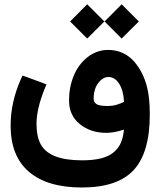

<svg xmlns="http://www.w3.org/2000/svg" viewBox="-20 -624 729 873"><path d="M661.1 -103.5Q661.1 69.8 587.9 149.2Q514.6 228.5 352.1 228.5Q195.3 228.5 111.8 157.2Q28.3 85.9 28.3 -52.7Q28.3 -159.2 74.7 -263.7L82.5 -280.3L99.6 -274.4L172.4 -247.6L191.4 -240.2L183.6 -221.7Q146 -129.4 146 -61Q146 -3.4 165.3 32.2Q184.6 67.9 230.7 86.4Q276.9 105 354 105Q405.3 105 441.4 95.5Q477.5 85.9 498.8 66.9Q520 47.9 530.3 23.4Q540.5 -1 543.5 -34.7Q500 -20 462.4 -20Q392.6 -20 343.3 -59.3Q293.9 -98.6 293.9 -168Q293.9 -227.1 314.9 -278.8Q335.9 -330.6 377.7 -363.8Q419.4 -397 472.7 -397Q508.3 -397 538.6 -382.8Q568.8 -368.7 590.1 -344Q611.3 -319.3 626 -290Q640.6 -260.7 648.9 -226.6Q661.1 -178.7 661.1 -103.5ZM405.8 -174.8Q405.8 -158.7 419.2 -150.4Q432.6 -142.1 468.3 -142.1Q491.7 -142.1 511 -147.9Q530.3 -153.8 543.9 -161.1Q541.5 -211.9 522 -242.9Q502.4 -273.9 473.1 -273.9Q447.8 -273.9 426.8 -246.6Q405.8 -219.2 405.8 -174.8ZM533.2 -604.5 611.3 -526.4 533.2 -448.7 455.6 -526.4ZM376.5 -604.5 454.6 -526.4 376.5 -448.7 298.8 -526.4Z"/></svg>

Font: Samim WOL
Style: Bold-WOL
Weight: 700
Foundry: DejaVu fonts team - Redesigned by Saber Rastikerdar
Version: Version 4.0.5